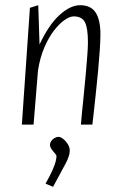

<svg xmlns="http://www.w3.org/2000/svg" viewBox="-20 -479 469 738"><path d="M64 0 95 -449 127 -459 132 -308Q167 -383 208.5 -421Q250 -459 288 -459Q329 -459 347.5 -431Q366 -403 366 -347Q366 -323 363.5 -286Q361 -249 357 -206Q353 -163 348.5 -121.5Q344 -80 340.5 -47.5Q337 -15 335 0H291Q292 -14 295 -45Q298 -76 302 -114.5Q306 -153 309.5 -192.5Q313 -232 315.5 -265Q318 -298 318 -316Q318 -371 306.5 -393.5Q295 -416 263 -416Q249 -416 229.5 -403Q210 -390 189 -363.5Q168 -337 151 -298Q134 -259 126 -208L109 0ZM184 239 155 227Q173 195 182 174.5Q191 154 194 141.5Q197 129 197 123Q198 118 191.5 111Q185 104 178.5 95Q172 86 172 76Q173 68 178 61.5Q183 55 190.5 51Q198 47 205 47Q213 47 223.5 55.5Q234 64 241.5 76.5Q249 89 248 103Q247 122 231.5 151Q216 180 184 239Z"/></svg>

Font: Ancizar Sans Thin
Style: Italic
Weight: 100
Italic angle: -4°
Designer: Cesar Puertas, Viviana Monsalve, Julian Moncada, Julian Prieto, Jose Castro, Mariel Hernandez, Felipe Aragon, Sara Alarc
Version: Version 8.100